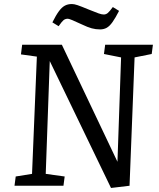

<svg xmlns="http://www.w3.org/2000/svg" viewBox="-20 -922 787 953"><path d="M563 -119 581 -637 496 -654 502 -700H739L733 -654L648 -637L623 0L531 11L227 -619L207 -59L301 -46L295 0H52L58 -46L139 -59L163 -641L84 -652L90 -700H287ZM477 -776Q455 -776 435 -781.5Q415 -787 388 -800Q356 -815 339 -822Q322 -829 317 -829Q304 -829 295.5 -822Q287 -815 271 -792L240 -811Q258 -847 272.5 -866.5Q287 -886 302 -894Q317 -902 337 -902Q348 -902 364.5 -896.5Q381 -891 422 -874Q454 -861 469.5 -855.5Q485 -850 495 -850Q506 -850 515 -857.5Q524 -865 540 -887L571 -868Q553 -833 538.5 -812.5Q524 -792 509.5 -784Q495 -776 477 -776Z"/></svg>

Font: Literata
Style: Italic
Weight: 400
Italic angle: -2°
Designer: Latin by Veronika Burian and Jose Scaglione. Greek by Irene Vlachou. Cyrillic by Vera Evstafieva
Foundry: TypeTogether
Version: Version 3.103;gftools[0.9.29]